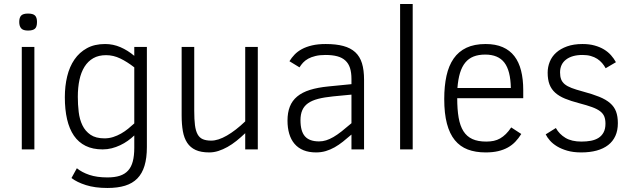

<svg xmlns="http://www.w3.org/2000/svg" viewBox="-20 -747 3166 960"><path d="M165 -637.2Q165 -612.3 154.5 -603.3Q144 -594.2 120.1 -594.2Q95.2 -594.2 85.7 -605.5Q76.2 -616.7 76.2 -637.2Q76.2 -659.2 85.9 -669.2Q95.7 -679.2 120.1 -679.2Q145 -679.2 155 -669.4Q165 -659.7 165 -637.2ZM88.9 0V-512.2H151.9V0Z M714.4 -11.2Q714.4 43 702.6 81.8Q690.9 120.6 666.7 145.3Q642.6 169.9 605.5 181.4Q568.4 192.9 517.1 192.9Q455.1 192.9 409.7 178.5Q364.3 164.1 337.4 143.1L364.3 94.2Q389.2 114.7 426.8 127.4Q464.4 140.1 517.1 140.1Q553.7 140.1 579.1 131.8Q604.5 123.5 620.6 105.7Q636.7 87.9 644 59.8Q651.4 31.7 651.4 -7.8V-69.8Q636.7 -55.7 618.9 -43Q601.1 -30.3 580.8 -20.8Q560.5 -11.2 538.6 -5.6Q516.6 0 493.2 0Q443.8 0 408.2 -17.6Q372.6 -35.2 349.6 -68.6Q326.7 -102.1 315.4 -150.6Q304.2 -199.2 304.2 -261.2Q304.2 -316.9 315.9 -365.2Q327.6 -413.6 352.3 -449.5Q377 -485.4 414.8 -506.1Q452.6 -526.9 505.4 -526.9Q545.9 -526.9 582.5 -511Q619.1 -495.1 651.4 -467.8V-512.2H714.4ZM651.4 -410.2Q615.7 -438 581.3 -454.6Q546.9 -471.2 510.3 -471.2Q473.1 -471.2 446.5 -456.1Q419.9 -440.9 402.6 -413.3Q385.3 -385.7 377.2 -347.4Q369.1 -309.1 369.1 -263.2Q369.1 -224.6 373.5 -187.3Q377.9 -149.9 392.1 -120.6Q406.2 -91.3 432.6 -73.2Q459 -55.2 502.4 -55.2Q524.9 -55.2 545.7 -61.8Q566.4 -68.4 585.2 -79.1Q604 -89.8 620.6 -103.3Q637.2 -116.7 651.4 -129.9Z M1206.1 0V-81.1Q1184.6 -60.5 1162.4 -42.7Q1140.1 -24.9 1117.4 -12.2Q1094.7 0.5 1072 7.8Q1049.3 15.1 1026.4 15.1Q984.9 15.1 958.3 2.9Q931.6 -9.3 916 -33Q900.4 -56.6 894.3 -91.1Q888.2 -125.5 888.2 -169.9V-512.2H951.2V-192.9Q951.2 -149.9 954.8 -121.3Q958.5 -92.8 968 -75.4Q977.5 -58.1 994.1 -51Q1010.7 -43.9 1036.1 -43.9Q1070.8 -43.9 1114.7 -69.3Q1158.7 -94.7 1206.1 -140.1V-512.2H1269V0Z M1737.3 0V-74.2Q1715.3 -55.2 1694.8 -38.8Q1674.3 -22.5 1653.1 -10.5Q1631.8 1.5 1609.1 8.3Q1586.4 15.1 1560.5 15.1Q1524.4 15.1 1497.6 4.2Q1470.7 -6.8 1452.9 -27.6Q1435.1 -48.3 1426.3 -77.9Q1417.5 -107.4 1417.5 -144Q1417.5 -184.1 1429.2 -213.9Q1440.9 -243.7 1465.8 -264.4Q1490.7 -285.2 1529.5 -297.4Q1568.4 -309.6 1622.6 -314.9L1737.3 -326.2V-352.1Q1737.3 -384.3 1730 -407Q1722.7 -429.7 1706.8 -444.3Q1690.9 -459 1666.3 -465.6Q1641.6 -472.2 1607.4 -472.2Q1578.6 -472.2 1557.4 -467Q1536.1 -461.9 1520.8 -453.4Q1505.4 -444.8 1495.1 -433.6Q1484.9 -422.4 1477.5 -410.2L1427.2 -440.9Q1438 -458.5 1452.9 -474.1Q1467.8 -489.7 1489.5 -501.5Q1511.2 -513.2 1540.3 -520Q1569.3 -526.9 1608.4 -526.9Q1660.2 -526.9 1696.5 -517.1Q1732.9 -507.3 1756.1 -486.1Q1779.3 -464.8 1789.8 -430.9Q1800.3 -397 1800.3 -348.1V0ZM1737.3 -273.9 1645.5 -265.1Q1601.6 -260.7 1570.6 -252.7Q1539.6 -244.6 1520 -230.7Q1500.5 -216.8 1491.5 -196Q1482.4 -175.3 1482.4 -146Q1482.4 -90.3 1504.9 -65.2Q1527.3 -40 1575.2 -40Q1593.3 -40 1610.6 -45.4Q1627.9 -50.8 1647 -61.8Q1666 -72.8 1688 -90.1Q1710 -107.4 1737.3 -130.9Z M1980.5 0V-727.1H2043.5V0Z M2266.1 -255.9Q2266.1 -199.7 2273.2 -158.7Q2280.3 -117.7 2297.1 -91.1Q2314 -64.5 2341.8 -51.8Q2369.6 -39.1 2411.1 -39.1Q2431.6 -39.1 2448.7 -42.7Q2465.8 -46.4 2480.7 -54.9Q2495.6 -63.5 2509.3 -76.9Q2522.9 -90.3 2536.1 -109.9L2586.4 -77.1Q2572.8 -55.2 2556.4 -38.1Q2540 -21 2518.8 -9.3Q2497.6 2.4 2470.5 8.8Q2443.4 15.1 2408.2 15.1Q2357.4 15.1 2318.8 0.5Q2280.3 -14.2 2254.2 -46.1Q2228 -78.1 2214.6 -128.9Q2201.2 -179.7 2201.2 -252Q2201.2 -316.9 2212.4 -367.9Q2223.6 -418.9 2248.3 -454.3Q2272.9 -489.7 2312.3 -508.3Q2351.6 -526.9 2408.2 -526.9Q2458 -526.9 2493.7 -511.2Q2529.3 -495.6 2552 -466.1Q2574.7 -436.5 2585.4 -393.8Q2596.2 -351.1 2596.2 -296.9V-255.9ZM2534.2 -307.1Q2532.7 -393.6 2502 -433.8Q2471.2 -474.1 2406.2 -474.1Q2372.6 -474.1 2347.9 -464.4Q2323.2 -454.6 2306.4 -434.1Q2289.6 -413.6 2280 -382.1Q2270.5 -350.6 2267.1 -307.1Z M3069.3 -130.9Q3069.3 -94.7 3056.9 -67.4Q3044.4 -40 3020.8 -21.7Q2997.1 -3.4 2963.1 5.9Q2929.2 15.1 2886.2 15.1Q2846.7 15.1 2816.9 6.6Q2787.1 -2 2765.4 -15.1Q2743.7 -28.3 2729.7 -44.2Q2715.8 -60.1 2708.5 -75.2L2759.3 -106.9Q2776.4 -76.2 2807.4 -57.6Q2838.4 -39.1 2887.2 -39.1Q2912.6 -39.1 2934.6 -43.2Q2956.5 -47.4 2972.7 -57.6Q2988.8 -67.9 2998 -85.2Q3007.3 -102.5 3007.3 -128.9Q3007.3 -149.4 3001.5 -164.3Q2995.6 -179.2 2980.7 -190.7Q2965.8 -202.1 2940.4 -211.4Q2915 -220.7 2875.5 -231Q2834.5 -241.7 2804.9 -253.9Q2775.4 -266.1 2756.1 -283.4Q2736.8 -300.8 2727.5 -325Q2718.3 -349.1 2718.3 -383.8Q2718.3 -412.1 2728.8 -438.2Q2739.3 -464.4 2761 -483.9Q2782.7 -503.4 2815.4 -515.1Q2848.1 -526.9 2892.6 -526.9Q2926.3 -526.9 2952.9 -519.5Q2979.5 -512.2 3000 -499.8Q3020.5 -487.3 3035.2 -470.7Q3049.8 -454.1 3059.6 -436L3008.3 -405.8Q3001 -419.4 2990.5 -431.6Q2980 -443.8 2966.1 -452.9Q2952.1 -461.9 2934.1 -467Q2916 -472.2 2892.6 -472.2Q2840.3 -472.2 2810.3 -449.2Q2780.3 -426.3 2780.3 -384.8Q2780.3 -364.7 2785.6 -350.6Q2791 -336.4 2803.7 -325.9Q2816.4 -315.4 2838.1 -307.1Q2859.9 -298.8 2892.6 -290Q2941.9 -276.9 2975.8 -263.2Q3009.8 -249.5 3030.5 -231.4Q3051.3 -213.4 3060.3 -189.2Q3069.3 -165 3069.3 -130.9Z"/></svg>

Font: Clear Sans Light
Style: Regular
Weight: 300
Foundry: Intel Corporation
Version: Version 1.00